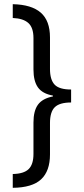

<svg xmlns="http://www.w3.org/2000/svg" viewBox="-20 -737 402 918"><path d="M219 -149V1Q219 81 176.5 120.5Q134 160 41 161V95Q94 94 117 71.5Q140 49 140 -1V-151Q140 -207 161.5 -236.5Q183 -266 233 -276V-280Q183 -289 161.5 -319Q140 -349 140 -405V-555Q140 -605 115.5 -627Q91 -649 41 -651V-717Q131 -715 175 -676.5Q219 -638 219 -558V-407Q219 -356 241 -332.5Q263 -309 320 -309V-247Q265 -247 242 -224.5Q219 -202 219 -149Z"/></svg>

Font: Noto Sans UI Cond
Style: Regular
Weight: 400
Width: 3
Designer: Monotype Design Team
Foundry: Monotype Imaging Inc.
Version: Version 1.001